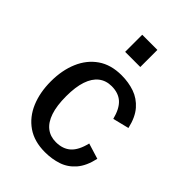

<svg xmlns="http://www.w3.org/2000/svg" viewBox="-214 -815 923 923"><g transform="rotate(45 248.0 -353.0)"><path d="M264.2 11.7Q191.9 11.7 142.8 -22.2Q93.8 -56.2 68.8 -115.2Q43.9 -174.3 43.9 -249.5Q43.9 -324.7 69.1 -383.8Q94.2 -442.9 143.1 -476.8Q191.9 -510.7 264.2 -510.7Q312 -510.7 352.5 -496.6Q393.1 -482.4 422.9 -448.5Q452.6 -414.6 466.3 -354.5L383.8 -334Q369.6 -389.6 341.6 -414.8Q313.5 -439.9 267.6 -439.9Q229 -439.9 201.9 -418.7Q174.8 -397.5 160.6 -355.5Q146.5 -313.5 146.5 -251Q146.5 -186.5 160.9 -144Q175.3 -101.6 202.4 -80.6Q229.5 -59.6 267.6 -59.6Q314.5 -59.6 343.3 -85.4Q372.1 -111.3 385.7 -168.5L465.3 -144Q452.1 -84 422.6 -49.8Q393.1 -15.6 352.5 -2Q312 11.7 264.2 11.7ZM196.3 -602.1V-718.3H299.3V-602.1Z"/></g></svg>

Font: Pontano Sans SemiBold
Style: Regular
Weight: 600
Designer: Vernon Adams
Foundry: Vernon Adams
Version: Version 2.001